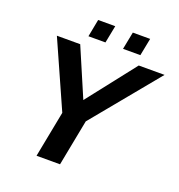

<svg xmlns="http://www.w3.org/2000/svg" viewBox="-150 -978 1027 1103"><g transform="rotate(20 364.0 -427.0)"><path d="M394 -282.2 339.4 0H195.8L250.5 -282.2L69.8 -688H212.4L338.9 -392.6L570.3 -688H728ZM579.6 -854 558.6 -747.1H452.6L473.6 -854ZM366.2 -854 345.2 -747.1H241.2L261.7 -854Z"/></g></svg>

Font: Arimo
Style: Bold Italic
Weight: 700
Italic angle: -12°
Designer: Steve Matteson
Foundry: Monotype Imaging Inc.
Version: Version 1.33